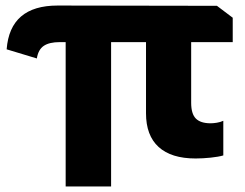

<svg xmlns="http://www.w3.org/2000/svg" viewBox="-20 -561 886 693"><path d="M217 -409H196Q158 -409 138 -395.5Q118 -382 113 -350L4 -383Q16 -541 188 -541L763 -540L820 -497V-409H670V-190Q670 -150 687 -133Q704 -116 740 -116Q750 -116 762.5 -118Q775 -120 786 -125V0Q769 5 740.5 8Q712 11 686 11Q598 11 552.5 -30.5Q507 -72 507 -152V-409H381V112H217Z"/></svg>

Font: Encode Sans Normal
Style: Bold
Weight: 700
Designer: Pablo Impallari, Andres Torresi
Foundry: Pablo Impallari, Andres Torresi
Version: Version 1.000; ttfautohint (v1.00) -l 8 -r 50 -G 200 -x 14 -